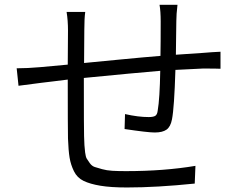

<svg xmlns="http://www.w3.org/2000/svg" viewBox="-20 -786 1040 815"><path d="M657.2 -765.6H733.4Q728.5 -724.6 728.5 -697.3Q728.5 -674.8 727.5 -625.5Q726.6 -576.2 726.6 -553.7Q760.7 -556.6 841.8 -561.5Q855.5 -562.5 880.9 -564.5Q906.2 -566.4 916 -566.4V-494.1Q901.4 -495.1 841.8 -495.1Q792 -493.2 724.6 -489.3Q719.7 -328.1 710 -279.3Q704.1 -248 687 -235.8Q669.9 -223.6 636.7 -223.6Q607.4 -223.6 508.8 -238.3L510.7 -301.8Q566.4 -289.1 611.3 -289.1Q630.9 -289.1 639.2 -294.4Q647.5 -299.8 649.4 -316.4Q658.2 -367.2 660.2 -485.4Q554.7 -476.6 335.9 -455.1Q335.9 -226.6 336.9 -208Q337.9 -181.6 338.4 -169.9Q338.9 -158.2 341.3 -139.2Q343.8 -120.1 348.1 -112.8Q352.5 -105.5 361.3 -93.3Q370.1 -81.1 382.3 -77.1Q394.5 -73.2 413.6 -67.9Q432.6 -62.5 457 -61Q481.4 -59.6 514.6 -59.6Q676.8 -59.6 809.6 -82L806.6 -6.8Q645.5 9.8 518.6 9.8Q450.2 9.8 406.2 2.4Q362.3 -4.9 335 -18.1Q307.6 -31.2 293.9 -59.1Q280.3 -86.9 275.4 -116.7Q270.5 -146.5 268.6 -198.2Q267.6 -241.2 267.6 -448.2Q242.2 -445.3 204.6 -440.4Q167 -435.5 156.2 -434.6Q85.9 -425.8 58.6 -421.9L50.8 -496.1Q95.7 -496.1 151.4 -501Q178.7 -502.9 267.6 -511.7L268.6 -656.2Q268.6 -699.2 262.7 -735.4H341.8Q337.9 -707 337.9 -659.2L336.9 -518.6Q367.2 -521.5 482.9 -532.7Q598.6 -543.9 661.1 -548.8Q662.1 -596.7 662.1 -694.3Q662.1 -738.3 657.2 -765.6Z"/></svg>

Font: Gen Shin Gothic Monospace Normal
Style: Regular
Weight: 350
Designer: [Source Han Sans]
Ryoko NISHIZUKA  (kana & ideographs); Paul D. Hunt (Latin, Greek & Cyrillic); Wenlong ZHANG  (bopomofo
Version: Version 1.002.20150607